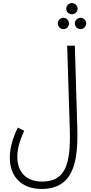

<svg xmlns="http://www.w3.org/2000/svg" viewBox="-20 -1002 595 1252"><path d="M449 -909C469 -909 486 -925 486 -945C486 -965 469 -982 449 -982C429 -982 412 -965 412 -945C412 -925 429 -909 449 -909ZM394 -812C414 -812 430 -829 430 -849C430 -869 414 -886 394 -886C373 -886 357 -869 357 -849C357 -829 373 -812 394 -812ZM505 -812C525 -812 542 -829 542 -849C542 -869 525 -886 505 -886C485 -886 468 -869 468 -849C468 -829 485 -812 505 -812ZM44 26C44 156 127 230 250 230C461 230 490 52 484 -169L468 -704H418L435 -163C443 81 401 182 253 182C155 182 93 124 93 21C93 -31 108 -85 138 -149L96 -170C51 -78 44 -13 44 26Z"/></svg>

Font: Noto Sans Arabic ExtCond Light
Style: Regular
Weight: 300
Width: 2
Designer: Monotype Design Team, Nadine Chahine, Nizar Qandah and Khaled Hosny
Foundry: Monotype Imaging Inc.
Version: Version 2.012